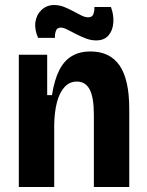

<svg xmlns="http://www.w3.org/2000/svg" viewBox="-20 -745 585 765"><path d="M55 0V-324V-527H168V-366H187Q197 -428 216.5 -466Q236 -504 267 -522Q298 -540 340 -540Q418 -540 456.5 -484Q495 -428 495 -311V0H354V-288Q354 -356 337.5 -388Q321 -420 286 -420Q257 -420 237 -398Q217 -376 207 -338Q197 -300 196 -248V0ZM363 -584Q342 -584 321.5 -592Q301 -600 282.5 -609.5Q264 -619 248.5 -627Q233 -635 222 -635Q207 -635 202.5 -621.5Q198 -608 199 -594H132Q117 -627 121 -656.5Q125 -686 145.5 -705.5Q166 -725 196 -725Q216 -725 235 -717.5Q254 -710 271.5 -700.5Q289 -691 304 -683.5Q319 -676 332 -676Q348 -676 352.5 -690Q357 -704 356 -717H422Q434 -685 431.5 -654Q429 -623 412 -603.5Q395 -584 363 -584Z"/></svg>

Font: Bricolage Grotesque 24pt SemiCondensed
Style: Bold
Weight: 700
Width: 4
Designer: Mathieu Triay
Foundry: Atelier Triay
Version: Version 1.001;gftools[0.9.33.dev8+g029e19f]